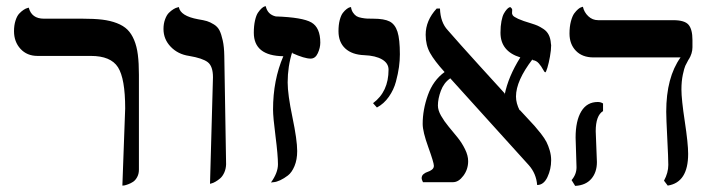

<svg xmlns="http://www.w3.org/2000/svg" viewBox="-20 -589 2330 629"><path d="M380.9 19 390.1 -233.9Q390.1 -331.5 366.5 -368.7Q342.8 -405.8 277.8 -405.8H103Q68.4 -405.8 47.1 -429Q25.9 -452.1 25.9 -486.8Q25.9 -506.3 30.8 -521.5Q35.6 -536.6 42.7 -544.2Q49.8 -551.8 57.1 -556.6Q64.5 -561.5 69.3 -562.5L74.2 -564Q83.5 -527.8 124 -527.8H250Q288.1 -527.8 314.7 -524.7Q341.3 -521.5 362.8 -513.2Q384.3 -504.9 397.5 -491.9Q410.6 -479 419.4 -458Q428.2 -437 431.6 -409.7Q435.1 -382.3 435.1 -344.2V-33.2Q435.1 -19.5 429.4 -9Q423.8 1.5 416 6.6Q408.2 11.7 400.1 14.6Q392.1 17.6 386.7 18.6Z M668 13.2 677.7 -335.9Q677.7 -372.1 660.6 -385.3Q643.6 -398.4 599.6 -405.8Q563 -411.1 539.3 -435.8Q515.6 -460.4 515.6 -494.1Q515.6 -511.7 520.8 -525.6Q525.9 -539.6 533.2 -546.9Q540.5 -554.2 548.1 -558.8Q555.7 -563.5 561 -564.5L565.9 -565.9Q570.8 -536.6 628.9 -525.9Q647.5 -522.9 658 -519.8Q668.5 -516.6 680.7 -509Q692.9 -501.5 699 -489.5Q705.1 -477.5 709.7 -456.5Q714.4 -435.5 714.8 -405.8L720.7 -50.8Q720.2 -35.6 714.6 -23.4Q709 -11.2 701.2 -4.6Q693.4 2 685.8 6.3Q678.2 10.7 673.3 11.7Z M890.6 -50.8Q890.6 -80.1 882.6 -142.8Q874.5 -205.6 874.5 -230Q874.5 -326.7 908.2 -404.8Q811.5 -406.2 811.5 -481.9Q811.5 -504.4 815.4 -521.7Q819.3 -539.1 825.2 -547.6Q831.1 -556.2 836.9 -561.5Q842.8 -566.9 846.7 -567.9L850.6 -568.8Q856.4 -541.5 883.3 -535.2Q971.2 -532.2 1000.2 -515.4Q1029.3 -498.5 1029.3 -449.2Q1029.3 -432.6 1021.2 -414.8Q1013.2 -397 997.6 -397Q977.5 -397 937.5 -415V-418.9Q922.4 -371.6 922.4 -318.8Q922.4 -279.8 938 -205.1Q953.6 -130.4 953.6 -94.2Q953.6 -65.9 944.8 -44.9Q936 -23.9 923.3 -14.2Q910.6 -4.4 897.9 1.5Q885.3 7.3 876.5 7.8L867.7 8.8Q890.6 -22.9 890.6 -50.8Z M1214.8 -236.8 1202.1 -251Q1252.9 -288.6 1252.9 -360.8Q1252.9 -381.8 1231.7 -394.3Q1210.4 -406.7 1173.8 -408.2Q1133.3 -409.7 1111.1 -430.2Q1088.9 -450.7 1088.9 -486.8Q1088.9 -507.8 1093 -523.4Q1097.2 -539.1 1103.3 -546.9Q1109.4 -554.7 1115.5 -559.3Q1121.6 -564 1125.5 -564.9L1129.9 -565.9Q1131.3 -555.2 1136.7 -547.4Q1142.1 -539.6 1148.2 -535.9Q1154.3 -532.2 1165.3 -530.3Q1176.3 -528.3 1182.9 -528.1Q1189.5 -527.8 1202.1 -527.8Q1238.8 -527.8 1256.6 -518.6Q1274.4 -509.3 1282.2 -484.9Q1290 -460.4 1290 -411.1Q1290 -391.1 1287.1 -369.6Q1284.2 -348.1 1277.1 -321.5Q1270 -294.9 1253.9 -272Q1237.8 -249 1214.8 -236.8Z M1784.7 -446.8 1785.6 -440.9Q1785.6 -425.3 1781.7 -403.6Q1777.8 -381.8 1773.2 -366.9Q1768.6 -352.1 1766.6 -352.1Q1763.7 -352.1 1758.8 -361.6Q1753.9 -371.1 1745.4 -381.1Q1736.8 -391.1 1724.6 -392.1V-395Q1670.4 -324.2 1670.4 -272.9Q1670.4 -250.5 1682.6 -227.1V-229Q1690.4 -220.2 1706.8 -202.9Q1723.1 -185.5 1731.4 -176.3Q1739.7 -167 1752 -151.4Q1764.2 -135.7 1770.3 -123.8Q1776.4 -111.8 1781 -95.9Q1785.6 -80.1 1785.6 -64Q1785.6 -34.7 1773.4 -8.8Q1761.2 17.1 1739.7 17.1Q1736.8 -20.5 1712.4 -47.9Q1669.9 -95.2 1583.5 -190.4Q1497.1 -285.6 1454.6 -333V-332Q1434.1 -317.9 1424.3 -291.7Q1414.6 -265.6 1414.6 -243.2Q1414.6 -228 1424.8 -210Q1435.1 -191.9 1449.7 -174.3Q1464.4 -156.7 1478.8 -138.9Q1493.2 -121.1 1503.4 -100.3Q1513.7 -79.6 1513.7 -61Q1513.7 -34.2 1498 -13.2Q1482.4 7.8 1464.4 7.8H1365.7Q1361.3 -1 1361.3 -4.9Q1361.3 -13.7 1367.7 -18.8Q1374 -23.9 1381.3 -26.1Q1388.7 -28.3 1395 -33.2Q1401.4 -38.1 1401.4 -45.9Q1401.4 -56.2 1383.1 -106.9Q1364.7 -157.7 1364.7 -183.1Q1364.7 -229.5 1381.8 -277.6Q1398.9 -325.7 1436.5 -353Q1403.3 -389.6 1388.9 -415.5Q1374.5 -441.4 1374.5 -475.1Q1374.5 -522 1410.6 -561H1421.4Q1422.9 -515.6 1446.8 -490.2Q1481.4 -450.2 1551.5 -373Q1621.6 -295.9 1633.3 -283.2V-278.8Q1645 -337.9 1684.6 -400.9Q1619.6 -420.9 1619.6 -481.9Q1619.6 -503.4 1622.8 -519.8Q1626 -536.1 1630.6 -544.4Q1635.3 -552.7 1640.1 -558.1Q1645 -563.5 1647.9 -564.5L1651.4 -565.9Q1657.7 -561.5 1658 -556.9Q1658.2 -552.2 1657.5 -548.1Q1656.7 -543.9 1659.7 -539.1Q1662.6 -534.2 1677.5 -527.3Q1692.4 -520.5 1720.7 -512.2Q1733.4 -508.3 1741.2 -504.9Q1749 -501.5 1760.3 -494.1Q1771.5 -486.8 1777.6 -474.9Q1783.7 -462.9 1784.7 -446.8Z M1931.6 -159.2Q1931.6 -148.4 1933.6 -107.4Q1935.5 -66.4 1935.5 -58.1Q1935.5 -24.4 1917.2 -3.2Q1898.9 18.1 1864.3 20L1852.5 1Q1868.7 -17.6 1868.7 -41Q1868.7 -50.8 1867.2 -89.8Q1865.7 -128.9 1865.7 -138.2Q1865.7 -193.4 1884.3 -224.1Q1902.8 -254.9 1938.5 -254.9Q1948.2 -254.9 1955.6 -250V-225.1Q1931.6 -210.4 1931.6 -159.2ZM2212.4 -295.9Q2212.4 -263.7 2223.4 -191.2Q2234.4 -118.7 2234.4 -85Q2234.4 8.8 2167.5 19L2155.3 2.9Q2169.4 -22.9 2169.4 -48.8Q2169.4 -69.8 2166 -136Q2162.6 -202.1 2162.6 -223.1Q2162.6 -335.4 2209.5 -400.9H1924.3Q1887.7 -400.9 1866.7 -422.6Q1845.7 -444.3 1845.7 -479Q1845.7 -501.5 1850.3 -519Q1855 -536.6 1861.3 -545.2Q1867.7 -553.7 1874 -559.1Q1880.4 -564.5 1884.8 -565.4L1889.6 -566.9Q1893.6 -548.8 1907.2 -535.9Q1920.9 -522.9 1939.5 -522.9H2185.5Q2223.1 -522.9 2235.8 -507.8Q2248.5 -492.7 2248.5 -458V-434.1Q2248.5 -414.1 2236.3 -394V-395Q2228.5 -380.9 2225.1 -373.5Q2221.7 -366.2 2217 -344.5Q2212.4 -322.8 2212.4 -295.9Z"/></svg>

Font: Linear Smooth Low Contrast
Style: Regular
Weight: 500
Designer: Philipp H. Poll, Flanker
Foundry: Philipp H. Poll, reworked by Flanker
Version: Version 1.010 | FøM Fix